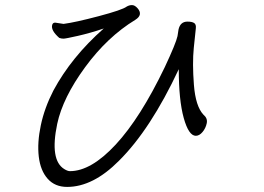

<svg xmlns="http://www.w3.org/2000/svg" viewBox="-20 -728 1040 755"><path d="M682 -612Q689 -643 717 -643Q735 -643 743.5 -637.5Q752 -632 750 -616Q748 -600 742 -539.5Q736 -479 742.5 -394.5Q749 -310 780 -277Q797 -263 793 -243.5Q789 -224 776.5 -209Q764 -194 750 -194Q722 -194 702.5 -264Q683 -334 683 -456Q572 -219 448 -96Q346 7 244 7Q196 7 167.5 -25Q139 -57 132.5 -112Q126 -167 140.5 -235.5Q155 -304 190 -372Q261 -504 388 -616Q335 -598 286.5 -587Q238 -576 229.5 -576Q221 -576 213 -579Q180 -608 185 -629Q187 -639 197 -639L230 -634Q276 -640 368.5 -664.5Q461 -689 478 -702Q488 -708 499 -708Q510 -708 521 -695.5Q532 -683 530 -671.5Q528 -660 512 -650Q402 -583 314.5 -463.5Q227 -344 205 -241Q175 -98 233 -63Q246 -55 255 -55Q338 -55 435 -159.5Q532 -264 628 -464Q672 -558 678 -586Z"/></svg>

Font: LXGW Bright GB
Style: Italic
Weight: 400
Italic angle: -12°
Designer: Christian Thalmann (Catharsis Fonts)
Foundry: LXGW / Christian Thalmann (Catharsis Fonts) / Fontworks Inc.
Version: Version 5.510